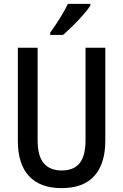

<svg xmlns="http://www.w3.org/2000/svg" viewBox="-20 -960 635 990"><path d="M523 -235Q523 -116 466.5 -53Q410 10 297 10Q187 10 129.5 -52Q72 -114 72 -234V-714H174V-236Q174 -155 206 -118Q238 -81 298 -81Q361 -81 391 -119Q421 -157 421 -237V-714H523ZM446 -931Q433 -911 408 -882.5Q383 -854 355 -826.5Q327 -799 305 -780H239V-792Q265 -828 289.5 -867Q314 -906 330 -940H446Z"/></svg>

Font: Noto Sans Ethiopic Condensed Medium
Style: Regular
Weight: 500
Width: 3
Designer: Monotype Design Team
Foundry: Monotype Imaging Inc.
Version: Version 2.102; ttfautohint (v1.8.4.7-5d5b)